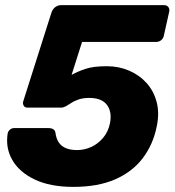

<svg xmlns="http://www.w3.org/2000/svg" viewBox="-20 -720 685 751"><path d="M267 11Q176 11 115.5 -18Q55 -47 28 -94.5Q1 -142 10 -198Q12 -207 19 -213Q26 -219 35 -219H169Q182 -219 189 -214Q196 -209 197 -200Q200 -177 210.5 -162Q221 -147 239 -140Q257 -133 281 -133Q310 -133 336.5 -145Q363 -157 383 -180.5Q403 -204 410 -237Q419 -282 398.5 -309.5Q378 -337 329 -337Q306 -337 289 -331.5Q272 -326 260 -318Q248 -310 238 -304.5Q228 -299 219 -299H87Q77 -299 72.5 -307Q68 -315 71 -324L181 -670Q186 -685 196.5 -692.5Q207 -700 220 -700H621Q632 -700 638 -693Q644 -686 642 -675L621 -581Q619 -570 610.5 -563Q602 -556 591 -556H301L260 -427Q285 -441 315.5 -451Q346 -461 398 -461Q445 -461 485.5 -443.5Q526 -426 554 -394.5Q582 -363 593 -320Q604 -277 593 -225Q579 -155 538.5 -101.5Q498 -48 430.5 -18.5Q363 11 267 11Z"/></svg>

Font: Rubik
Style: Bold Italic
Weight: 700
Italic angle: -12°
Designer: Hubert and Fischer
Foundry: Hubert and Fischer
Version: Version 2.300;gftools[0.9.30]